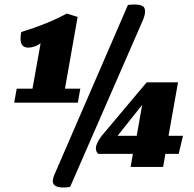

<svg xmlns="http://www.w3.org/2000/svg" viewBox="-20 -740 860 851"><path d="M43 -285 54 -347H124L160 -548Q133 -529 105 -529Q71 -529 71 -568Q71 -582 74 -598Q194 -635 276 -680L324 -665L268 -347H336L325 -285ZM260 91Q214 91 214 62Q214 52 220 37L547 -718Q561 -720 574 -720Q600 -720 611.5 -713.5Q623 -707 623 -690Q623 -674 614 -652L291 88Q282 91 260 91ZM772 -58H713L703 0H559L569 -58H415Q405 -68 405 -83Q405 -104 430 -137L630 -375H769L727 -138H791ZM610 -275 501 -138H586Z"/></svg>

Font: Sansita ExtraBold Italic
Style: Regular
Weight: 800
Italic angle: -11°
Designer: Pablo Cosgaya
Foundry: Omnibus-Type
Version: Version 1.006